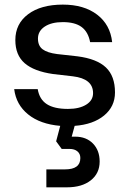

<svg xmlns="http://www.w3.org/2000/svg" viewBox="-20 -532 555 825"><path d="M293 -204.1 208 -213.9Q126 -225.6 85.9 -260.5Q45.9 -295.4 45.9 -359.9Q45.9 -429.7 100.8 -470.9Q155.8 -512.2 250 -512.2Q340.8 -512.2 397.2 -469.2Q453.6 -426.3 461.9 -351.1H367.2Q358.9 -395 330.6 -416Q302.2 -437 250 -437Q201.2 -437 172.1 -417.7Q143.1 -398.4 143.1 -366.2Q143.1 -335.4 163.1 -320.3Q183.1 -305.2 225.1 -299.8L313 -290Q396 -279.3 435.1 -242.2Q474.1 -205.1 474.1 -134.8Q474.1 -74.2 427.2 -35.6Q380.4 2.9 300.8 8.8L288.1 55.2H303.2Q350.6 55.2 379.4 84.7Q408.2 114.3 408.2 162.1Q408.2 212.9 370.1 242.9Q332 272.9 268.1 272.9H179.2V195.8H259.8Q325.2 195.8 325.2 147Q325.2 128.9 312.7 118.4Q300.3 107.9 278.8 107.9H245.1L221.2 75.2L238.8 8.8Q152.8 1.5 101.1 -40.3Q49.3 -82 41 -148.9H142.1Q149.4 -105 181.2 -84.5Q212.9 -64 272 -64Q320.8 -64 350.3 -82.3Q379.9 -100.6 379.9 -131.8Q379.9 -193.8 293 -204.1Z"/></svg>

Font: Overused Grotesk Medium
Style: Regular
Weight: 500
Version: Version 0.002